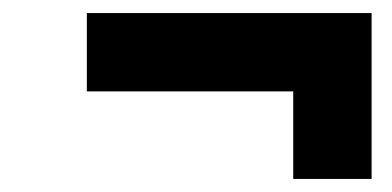

<svg xmlns="http://www.w3.org/2000/svg" viewBox="-20 -378 600 294"><path d="M113 -238C113 -238 429 -238 429 -238C429 -238 429 -104 429 -104C429 -104 549 -104 549 -104C549 -104 549 -358 549 -358C549 -358 113 -358 113 -358C113 -358 113 -238 113 -238Z"/></svg>

Font: My Font
Style: Bold Italic
Weight: 500
Version: Version 0.001